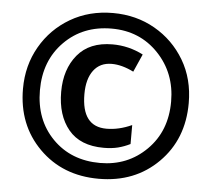

<svg xmlns="http://www.w3.org/2000/svg" viewBox="-52 -780 933 847"><g transform="rotate(5 414.5 -357.0)"><path d="M415 10Q575 10 678.5 -93.5Q782 -197 782 -357Q782 -464 733 -546.5Q684 -629 601 -676.5Q518 -724 415 -724Q310 -724 227 -675.5Q144 -627 96 -543.5Q48 -460 48 -357Q48 -197 151.5 -93.5Q255 10 415 10ZM415 -60Q286 -60 204.5 -143Q123 -226 123 -357Q123 -488 205.5 -571.5Q288 -655 415 -655Q540 -655 622 -569Q704 -483 704 -357Q704 -226 620.5 -143Q537 -60 415 -60ZM425 -128Q461 -128 488.5 -135Q516 -142 542 -155V-239Q485 -213 430 -213Q320 -213 320 -357Q320 -424 348.5 -462Q377 -500 429 -500Q474 -500 526 -474L561 -553Q497 -586 425 -586Q323 -586 270 -522Q217 -458 217 -358Q217 -254 269 -191Q321 -128 425 -128Z"/></g></svg>

Font: Noto Sans UI Extra
Style: Regular
Weight: 800
Designer: Monotype Design Team
Foundry: Monotype Imaging Inc.
Version: Version 1.901